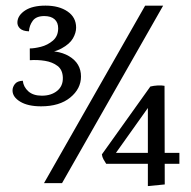

<svg xmlns="http://www.w3.org/2000/svg" viewBox="-20 -642 669 673"><path d="M551.8 -622.1 197.4 0H134.2L488.7 -622.1ZM139.6 -622.3Q186.9 -622.3 216.8 -601.8Q246.8 -581.3 246.8 -545.1Q246.8 -526.9 235.6 -507.4Q224.4 -487.9 195.8 -472.3Q167.3 -456.7 115.9 -450.7L112 -460.3Q180.2 -469.9 222.1 -445Q263.9 -420.1 263.9 -373.9Q263.9 -330.9 226.2 -300.1Q188.5 -269.3 124 -269.3Q77.8 -269.3 50.9 -285.6Q23.9 -301.9 23.9 -324.9Q23.9 -336.8 32.2 -347.5Q40.5 -358.2 59.9 -359Q62.3 -337.2 79.3 -321.9Q96.3 -306.6 126.7 -306.6Q159.4 -306.6 180.3 -323.5Q201.1 -340.4 200.3 -369.7Q199.5 -397.3 181.8 -410.8Q164 -424.4 137.9 -428.7Q111.8 -433 84.6 -431L84.4 -472.2Q100.2 -472.2 123.5 -478Q146.8 -483.9 165.4 -499.6Q183.9 -515.3 183.9 -542.9Q183.9 -563.2 171.3 -574.5Q158.6 -585.7 135.3 -585.7Q106.9 -585.7 94.8 -569.2Q82.7 -552.7 81.5 -532.2Q59.8 -532.9 50 -542.3Q40.2 -551.6 41 -565.2Q42.6 -588.8 68.4 -605.6Q94.2 -622.3 139.6 -622.3ZM556.7 -341.2 557.5 4.5 498.3 10.3V-302.7L540.8 -323.3L378.2 -94.6L357.6 -106.1H608.8V-67.9H352.2Q347.3 -75.5 342.8 -83.4Q338.3 -91.4 337.1 -100.8L507 -338.7Q519.1 -341.7 532.5 -342.4Q545.9 -343.2 556.7 -341.2Z"/></svg>

Font: Karma Variable Light
Style: Regular
Weight: 300
Designer: Joana Correia
Foundry: Indian Type Foundry
Version: Version 3.000